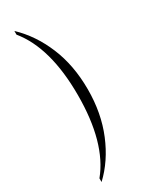

<svg xmlns="http://www.w3.org/2000/svg" viewBox="-303 -1128 1075 1354"><g transform="rotate(-30 234.0 -451.0)"><path d="M86 -1036V-1066Q198 -960 263.5 -803.5Q329 -647 329 -451Q329 -258 263.5 -99.5Q198 59 86 164V134Q248 -64 248 -451Q248 -838 86 -1036Z"/></g></svg>

Font: STIXSizeOneSym
Style: Regular
Weight: 400
Designer: MicroPress Inc., with final additions and corrections provided by Coen Hoffman, Elsevier (retired)
Version: Version 1.1.0